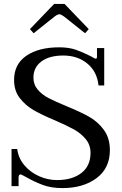

<svg xmlns="http://www.w3.org/2000/svg" viewBox="-20 -952 622 982"><path d="M133 -803 257 -932H310L434 -803L415 -782L307 -868Q291 -879 284 -879Q275 -879 260 -868L152 -782ZM114 -46Q90 -60 84 -60Q80 -60 77.5 -55.5Q75 -51 75 -43V0H39V-190H68Q74 -143 104.5 -107Q135 -71 179.5 -51Q224 -31 272 -31Q349 -31 396 -67Q443 -103 443 -170Q443 -211 418.5 -240.5Q394 -270 359 -289.5Q324 -309 262 -336Q193 -365 151.5 -389Q110 -413 81 -450.5Q52 -488 52 -543Q52 -624 115 -667Q178 -710 283 -710Q333 -710 369.5 -697Q406 -684 447 -663Q464 -652 470 -652Q476 -652 476 -661V-706H513V-515H484Q476 -587 426 -627.5Q376 -668 304 -668Q232 -668 191.5 -637.5Q151 -607 151 -555Q151 -519 173.5 -493Q196 -467 229 -450Q262 -433 320 -409Q391 -380 435.5 -355Q480 -330 511 -288Q542 -246 542 -184Q542 -92 474 -41Q406 10 299 10Q242 10 199 -6Q156 -22 114 -46Z"/></svg>

Font: TavirajRegular
Style: Regular
Weight: 400
Designer: Katatrad Team
Foundry: CadsonDemak
Version: Version 1.000